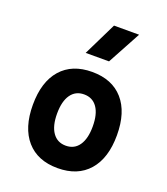

<svg xmlns="http://www.w3.org/2000/svg" viewBox="-146 -897 877 1008"><g transform="rotate(20 293.0 -392.5)"><path d="M293 9.8Q181.2 9.8 119.6 -60.5Q58.1 -130.9 58.1 -258.8Q58.1 -387.2 119.6 -457.3Q181.2 -527.3 293 -527.3Q404.8 -527.3 466.3 -457.3Q527.8 -387.2 527.8 -258.8Q527.8 -130.9 466.3 -60.5Q404.8 9.8 293 9.8ZM293.2 -115.7Q340.8 -115.7 366.7 -153.1Q392.6 -190.5 392.6 -258.9Q392.6 -327.6 366.7 -364.7Q340.7 -401.9 293 -401.9Q245.6 -401.9 219.5 -364.7Q193.4 -327.5 193.4 -258.8Q193.4 -190.4 219.5 -153.1Q245.6 -115.7 293.2 -115.7ZM225.6 -609.4 316.4 -794.9H456.5L356 -609.4Z"/></g></svg>

Font: Cascadia Mono
Style: Regular
Weight: 400
Monospace: yes
Designer: Aaron Bell
Foundry: Saja Typeworks
Version: Version 2404.023